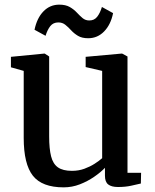

<svg xmlns="http://www.w3.org/2000/svg" viewBox="-20 -795 666 826"><path d="M487.5 9.5Q459.5 9.5 445.5 -1.5Q431.5 -12.5 431.5 -39V-73Q413.5 -54 385.2 -34.5Q357 -15 323.5 -2Q290 11 254 11Q161 11 121.5 -39Q82 -89 82 -202V-490L27 -505.5V-550.5L170.5 -564.5H172.5L191.5 -552V-208Q191.5 -155 199.8 -122.5Q208 -90 229.2 -75Q250.5 -60 289.5 -60Q318.5 -60 343 -69Q367.5 -78 387 -90.5Q406.5 -103 419.5 -114.5V-490L348.5 -506.5V-550.5L503 -564.5H505.5L528.5 -552V-51.5H587L586 -5.5Q569 -1.5 544.2 4Q519.5 9.5 487.5 9.5ZM128.5 -667Q139 -717.5 167 -746.2Q195 -775 235 -775Q262.5 -775 280.2 -764.8Q298 -754.5 310.5 -741Q323 -727.5 335.2 -717.2Q347.5 -707 363.5 -707Q385 -706.5 397.8 -722.5Q410.5 -738.5 418.5 -765L466.5 -738.5Q456.5 -689 428 -659.8Q399.5 -630.5 359.5 -630.5Q332.5 -630.5 315.5 -640.8Q298.5 -651 286.2 -664.5Q274 -678 261.2 -688.2Q248.5 -698.5 231 -698.5Q209 -698.5 196.5 -682.8Q184 -667 176 -641Z"/></svg>

Font: Merriweather 24pt Medium
Style: Regular
Weight: 500
Designer: Eben Sorkin
Foundry: Eben Sorkin
Version: Version 2.100